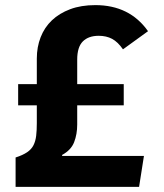

<svg xmlns="http://www.w3.org/2000/svg" viewBox="-20 -731 640 751"><path d="M124 -402V-502Q124 -547 139 -585.5Q154 -624 183 -651.5Q212 -679 254.5 -695Q297 -711 353 -711Q487 -711 559 -609L461 -538Q441 -567 418.5 -579Q396 -591 366 -591Q326 -591 304 -569Q282 -547 282 -498V-402H464V-319H282V-244Q282 -206 270 -175Q258 -144 223 -125V-121H543L524 0H41V-115Q69 -124 86 -135.5Q103 -147 111 -163Q119 -179 121.5 -200Q124 -221 124 -249V-319H51V-402Z"/></svg>

Font: Qzxlaeiskcpccdgjqmyffctclhy
Style: Regular
Weight: 700
Monospace: yes
Designer: Carrois Corporate & Edenspiekermann
Foundry: Carrois Corporate GbR & Edenspiekermann AG
Version: Version 2.001